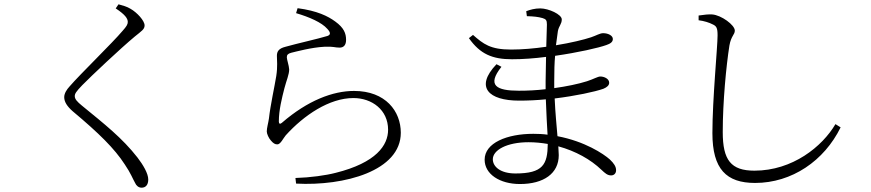

<svg xmlns="http://www.w3.org/2000/svg" viewBox="-20 -812 4040 891"><path d="M517 -773C561 -744 573 -726 573 -710C573 -699 567 -689 549 -669C501 -612 353 -469 303 -411C289 -396 278 -378 278 -361C278 -339 292 -318 317 -296C440 -193 511 -123 559 -49C587 -8 596 18 607 37C612 49 623 59 637 59C656 59 668 46 668 21C668 -7 644 -47 618 -81C547 -172 465 -236 360 -322C338 -340 327 -352 327 -366C327 -377 333 -387 362 -417C403 -459 539 -587 605 -642C637 -668 651 -676 651 -694C651 -716 616 -754 586 -771C568 -782 551 -786 530 -792Z M1354 -751C1415 -733 1473 -708 1499 -678C1516 -660 1514 -650 1499 -645C1457 -632 1358 -610 1305 -595C1273 -587 1265 -573 1265 -553C1265 -532 1269 -504 1262 -459C1254 -409 1235 -325 1228 -262C1225 -241 1218 -218 1218 -202C1218 -191 1227 -171 1237 -160C1248 -147 1256 -142 1267 -142C1282 -142 1294 -170 1306 -184C1390 -277 1508 -357 1620 -357C1706 -357 1781 -302 1781 -210C1781 -138 1726 -57 1538 -10C1492 2 1420 12 1351 14L1354 40C1578 52 1840 -19 1840 -196C1840 -295 1770 -390 1623 -390C1525 -390 1408 -346 1288 -242C1280 -235 1274 -237 1274 -248C1274 -301 1288 -356 1300 -403C1309 -438 1322 -466 1322 -490C1321 -508 1311 -536 1311 -546C1311 -557 1316 -563 1331 -567C1356 -573 1426 -592 1485 -595C1529 -597 1533 -591 1556 -591C1575 -591 1586 -603 1586 -627C1586 -657 1576 -683 1536 -712C1502 -737 1452 -762 1361 -774Z M2388 -391C2284 -391 2238 -415 2307 -502L2284 -514C2182 -407 2248 -345 2389 -345C2430 -345 2472 -347 2513 -351C2515 -284 2519 -227 2521 -187C2500 -190 2478 -191 2455 -191C2333 -191 2229 -149 2229 -71C2229 -4 2299 42 2393 42C2503 42 2573 -7 2573 -92L2571 -133C2651 -111 2721 -72 2771 -24C2788 -8 2799 2 2816 2C2829 2 2839 -7 2839 -22C2839 -39 2829 -54 2810 -72C2781 -98 2694 -156 2567 -180C2563 -229 2557 -287 2554 -355C2652 -367 2740 -386 2780 -400C2797 -407 2807 -416 2807 -428C2807 -447 2783 -457 2766 -457C2754 -457 2735 -445 2704 -435C2663 -422 2609 -411 2552 -403V-435C2552 -482 2553 -521 2556 -553C2662 -568 2758 -590 2794 -603C2811 -609 2824 -616 2824 -631C2824 -647 2802 -658 2779 -658C2764 -658 2747 -647 2723 -639C2690 -628 2629 -613 2560 -602L2569 -668C2574 -693 2587 -700 2587 -722C2587 -745 2526 -773 2487 -773C2462 -773 2440 -767 2422 -760L2425 -737C2457 -736 2477 -734 2498 -728C2514 -723 2518 -718 2518 -698L2515 -595C2460 -587 2403 -582 2352 -582C2255 -582 2223 -608 2175 -650L2156 -635C2208 -561 2265 -537 2356 -537C2406 -537 2460 -541 2514 -548L2512 -436V-398C2470 -393 2428 -391 2388 -391ZM2522 -144C2521 -49 2500 -7 2372 -7C2303 -7 2267 -38 2267 -73C2267 -115 2331 -152 2433 -152C2463 -152 2493 -149 2522 -144Z M3222 -718C3247 -715 3272 -707 3287 -699C3305 -691 3310 -682 3310 -648C3310 -594 3286 -352 3286 -194C3286 -27 3351 37 3484 37C3655 37 3805 -66 3881 -221L3857 -236C3796 -132 3658 -20 3481 -20C3372 -20 3334 -69 3334 -199C3334 -339 3350 -506 3365 -601C3373 -646 3390 -651 3390 -670C3390 -696 3327 -742 3285 -745C3268 -746 3249 -744 3222 -740Z"/></svg>

Font: Noto Serif JP Light
Style: Regular
Weight: 300
Designer: Ryoko NISHIZUKA 西塚涼子 (kana & ideographs); Frank Grießhammer (Latin, Greek & Cyrillic); Wenlong ZHANG 张文龙 (bopomofo); San
Foundry: Adobe
Version: Version 2.001;hotconv 1.1.0;makeotfexe 2.6.0